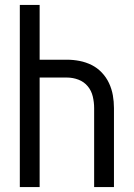

<svg xmlns="http://www.w3.org/2000/svg" viewBox="-20 -755 540 775"><path d="M60 0H140V-442H250Q274 -442 296.5 -433.5Q319 -425 334 -407Q349 -389 354.5 -365.5Q360 -342 360 -319V0H440V-319Q440 -345 435.5 -370.5Q431 -396 420 -419.5Q409 -443 391 -462Q373 -481 350 -492.5Q327 -504 301.5 -509Q276 -514 250 -514H140V-735H60Z"/></svg>

Font: Iosevka SS09
Style: Regular
Weight: 400
Monospace: yes
Designer: Belleve Invis
Foundry: Belleve Invis
Version: Version 5.2.1; ttfautohint (v1.8.3)